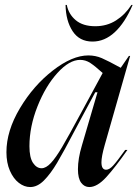

<svg xmlns="http://www.w3.org/2000/svg" viewBox="-20 -744 556 776"><path d="M305 -283 395 -449Q364 -477 345 -489.5Q326 -502 304 -502Q260 -502 212 -449Q164 -396 131.5 -314Q99 -232 99 -153Q99 -107 113.5 -85.5Q128 -64 148 -64Q166 -64 186 -85.5Q206 -107 231.5 -150.5Q257 -194 305 -283ZM337 -520Q366 -520 391.5 -509Q417 -498 468 -470L501 -518H506L403 -157Q390 -111 390 -88Q390 -58 409 -58Q422 -58 437.5 -75Q453 -92 486 -138H495Q446 -68 409.5 -28Q373 12 341 12Q321 12 308 -5.5Q295 -23 295 -60Q295 -103 311 -156L374 -371H365L315 -278L283 -218Q237 -130 210.5 -85.5Q184 -41 157.5 -14.5Q131 12 102 12Q78 12 56 -5Q34 -22 20 -54Q6 -86 6 -129Q6 -215 60.5 -306.5Q115 -398 193.5 -459Q272 -520 337 -520ZM354 -576Q301 -576 273.5 -618Q246 -660 245 -724H250Q257 -687 286 -662.5Q315 -638 365 -638Q412 -638 449 -661.5Q486 -685 511 -724H516Q485 -652 444 -614Q403 -576 354 -576Z"/></svg>

Font: Nyght Serif Italic
Style: Regular
Weight: 400
Italic angle: -16°
Designer: Maksym Kobuzan
Version: Version 0.410